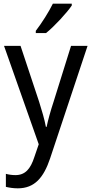

<svg xmlns="http://www.w3.org/2000/svg" viewBox="-20 -786 499 1046"><path d="M371 -756V-766H268C246 -721 208 -661 175 -618V-606H231C276 -642 346 -718 371 -756ZM2 -536 191 0 167 70C146 135 117 168 64 168C45 168 26 165 12 161V232C29 236 51 240 77 240C169 240 218 181 253 77L457 -536H367L272 -232C255 -181 241 -129 234 -95H230C222 -138 208 -184 193 -232L92 -536Z"/></svg>

Font: Noto Sans Bengali SemiCondensed
Style: Regular
Weight: 400
Width: 4
Designer: Jelle Bosma - Monotype Design Team
Foundry: Monotype Imaging Inc.
Version: Version 2.003